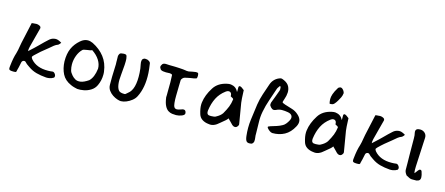

<svg xmlns="http://www.w3.org/2000/svg" viewBox="-54 -1383 4924 2125"><g transform="rotate(15 2408.5 -320.5)"><path d="M127 16Q100 19 77 16Q54 13 51 0Q49 -14 52 -34Q62 -129 82 -188Q87 -205 91.5 -226.5Q96 -248 99 -269L107 -313L160 -553Q165 -555 174.5 -555.5Q184 -556 198 -557Q225 -562 252 -548Q265 -541 266 -531Q268 -523 265 -516Q252 -467 237.5 -412Q223 -357 207 -295Q199 -263 201 -243L263 -300L296 -332Q328 -364 350 -385.5Q372 -407 385 -418Q413 -446 446 -451Q472 -456 496 -446Q499 -445 504.5 -442.5Q510 -440 518 -436Q516 -436 532 -428Q531 -427 528.5 -423Q526 -419 522 -414Q517 -408 512.5 -404.5Q508 -401 506 -399Q481 -390 461.5 -374.5Q442 -359 412 -333Q372 -302 337.5 -272.5Q303 -243 274 -214Q266 -206 262 -200Q257 -194 259 -189Q260 -182 271 -167Q338 -89 469 -91Q483 -91 496.5 -92Q510 -93 524 -95Q533 -96 543.5 -86.5Q554 -77 559 -63Q564 -49 556 -35Q531 -19 504 -15Q484 -12 469 -13Q406 -18 356 -31.5Q306 -45 262 -76L249 -85Q236 -93 226.5 -101Q217 -109 211 -116Q200 -130 184 -127Q165 -122 161 -104Q157 -85 154.5 -73.5Q152 -62 151 -57Q150 -50 148 -43Q146 -36 144 -28Q142 -20 139.5 -10.5Q137 -1 135 10Q128 16 127 16Z M835 20Q830 19 805 13Q780 7 759 -3Q685 -35 654 -96.5Q623 -158 620 -238Q619 -326 646 -387Q673 -448 728 -495Q768 -530 811 -530Q839 -530 869 -516Q955 -473 1007.5 -405Q1060 -337 1072 -241Q1073 -235 1073.5 -226.5Q1074 -218 1074 -207Q1074 -141 1046 -81Q1027 -40 989.5 -16.5Q952 7 910 15Q868 23 835 20ZM939 -108Q988 -154 1000 -256Q1000 -307 970 -354Q940 -401 884 -438Q872 -429 830 -425Q814 -423 799.5 -419.5Q785 -416 780 -412Q746 -380 727 -330Q708 -280 708 -228Q708 -195 717 -160Q723 -137 748 -109Q764 -90 788 -76Q812 -62 849 -67Q886 -72 939 -108Z M1336 26Q1320 26 1293 17Q1266 8 1239 -10Q1212 -28 1193 -54.5Q1174 -81 1173 -116Q1172 -151 1173 -210.5Q1174 -270 1178 -354Q1177 -369 1177 -380.5Q1177 -392 1177 -400L1176 -450Q1182 -471 1188.5 -478Q1195 -485 1206 -486.5Q1217 -488 1235 -490Q1240 -490 1249.5 -488.5Q1259 -487 1263 -483Q1269 -477 1274 -442Q1276 -417 1273.5 -372Q1271 -327 1264 -260Q1249 -127 1288 -80Q1304 -61 1355 -61Q1363 -61 1369 -67Q1374 -73 1390 -85Q1467 -141 1456 -331Q1455 -356 1451.5 -379.5Q1448 -403 1443 -426Q1440 -440 1440 -448Q1440 -466 1443.5 -476.5Q1447 -487 1461 -494Q1472 -499 1483 -497Q1503 -497 1519 -486Q1538 -474 1539 -459Q1549 -395 1551 -352Q1560 -189 1503 -77Q1489 -48 1460 -24.5Q1431 -1 1397.5 12.5Q1364 26 1336 26Z M1966 17Q1945 17 1921 14Q1897 11 1874.5 -3.5Q1852 -18 1835 -51.5Q1818 -85 1810 -146Q1811 -156 1811 -171Q1811 -186 1811 -206Q1813 -269 1812 -317Q1811 -365 1809 -399Q1807 -405 1802 -408L1782 -413Q1678 -405 1669 -434Q1662 -442 1660 -453Q1658 -464 1669 -480Q1678 -501 1711 -501Q1746 -498 1805 -498Q1807 -498 1825 -497.5Q1843 -497 1866.5 -495.5Q1890 -494 1910 -492.5Q1930 -491 1937 -489Q1950 -485 1977 -486Q2000 -491 2017.5 -494.5Q2035 -498 2047 -499Q2049 -500 2053.5 -500Q2058 -500 2063 -500Q2075 -500 2079 -497Q2088 -492 2088 -464Q2088 -453 2085.5 -444Q2083 -435 2079 -434Q2066 -430 2050 -426.5Q2034 -423 2015 -421Q1993 -417 1977 -413.5Q1961 -410 1950 -407Q1939 -404 1928 -392Q1917 -380 1916 -370Q1915 -345 1914 -299.5Q1913 -254 1912 -187Q1911 -148 1915 -109Q1918 -76 1928 -61.5Q1938 -47 1958 -47Q1973 -47 2004 -58Q2019 -65 2032 -65Q2052 -65 2059 -44Q2062 -37 2062 -30Q2062 -17 2052.5 -9Q2043 -1 2027 5Q1997 16 1966 17Z M2342 19Q2297 15 2265.5 -5.5Q2234 -26 2223 -63Q2204 -125 2205 -168Q2205 -173 2205.5 -179.5Q2206 -186 2207 -194Q2218 -280 2275 -369Q2322 -444 2425 -465Q2446 -470 2466 -468Q2526 -460 2550 -408Q2555 -398 2553 -450Q2550 -503 2619 -444Q2623 -331 2628 -302L2666 -76Q2667 -71 2667.5 -66Q2668 -61 2667 -57Q2662 -43 2650 -32Q2640 -23 2624 -25Q2612 -26 2597 -38L2563 -73L2537 -99Q2532 -83 2460 -27Q2399 30 2342 19ZM2317 -75Q2326 -73 2342.5 -73Q2359 -73 2375.5 -75.5Q2392 -78 2398 -83Q2421 -95 2438 -109Q2455 -123 2466 -139Q2495 -189 2510.5 -228Q2526 -267 2532 -315Q2533 -324 2497 -341Q2499 -358 2492 -372Q2485 -386 2468 -389Q2451 -392 2428 -375Q2369 -331 2337.5 -269Q2306 -207 2295 -125Q2290 -82 2317 -75Z M2855 106Q2815 114 2799.5 99Q2784 84 2779 39Q2768 -55 2779.5 -146.5Q2791 -238 2804 -329Q2814 -393 2834.5 -454Q2855 -515 2876 -576Q2889 -615 2916 -640.5Q2943 -666 2980 -676Q2989 -678 3000 -674Q3011 -670 3020 -666Q3064 -646 3081 -613.5Q3098 -581 3096 -543Q3094 -505 3080 -467Q3072 -444 3069.5 -434Q3067 -424 3074.5 -419.5Q3082 -415 3103 -408Q3145 -394 3187 -382Q3229 -370 3264 -337Q3295 -309 3301 -277Q3307 -245 3286 -207Q3246 -132 3185 -99Q3124 -66 3047 -67Q3031 -68 3014 -80.5Q2997 -93 2986 -107Q2976 -121 2986.5 -126Q2997 -131 3009 -135Q3042 -145 3075 -155.5Q3108 -166 3138 -183Q3155 -192 3170 -210.5Q3185 -229 3195 -248Q3215 -283 3202.5 -306Q3190 -329 3153 -335Q3119 -341 3086 -341Q3053 -341 3021 -325Q2995 -313 2977.5 -323.5Q2960 -334 2947 -356Q2944 -363 2944.5 -373Q2945 -383 2947 -390Q2961 -428 2975.5 -465Q2990 -502 3003 -540Q3008 -551 3006 -562.5Q3004 -574 3004 -586Q3002 -588 2999.5 -589Q2997 -590 2993 -591Q2987 -581 2979.5 -571.5Q2972 -562 2968 -550Q2945 -480 2920.5 -410Q2896 -340 2882 -267Q2870 -206 2872.5 -141.5Q2875 -77 2875 -13Q2874 8 2877.5 29.5Q2881 51 2879 72Q2879 81 2871 92.5Q2863 104 2855 106Z M3575 -546Q3569 -571 3568.5 -596Q3568 -621 3579 -654.5Q3590 -688 3620 -736Q3626 -745 3638 -748Q3653 -755 3669 -742Q3690 -724 3696 -698Q3694 -682 3690.5 -669.5Q3687 -657 3682 -647Q3672 -627 3658 -603Q3644 -579 3629 -562.5Q3614 -546 3597 -546Q3586 -543 3575 -546ZM3542 19Q3497 15 3465.5 -5.5Q3434 -26 3423 -63Q3404 -125 3405 -168Q3405 -173 3405.5 -179.5Q3406 -186 3407 -194Q3418 -280 3475 -369Q3522 -444 3625 -465Q3646 -470 3666 -468Q3726 -460 3750 -408Q3755 -398 3753 -450Q3750 -503 3819 -444Q3823 -331 3828 -302L3866 -76Q3867 -71 3867.5 -66Q3868 -61 3867 -57Q3862 -43 3850 -32Q3840 -23 3824 -25Q3812 -26 3797 -38L3763 -73L3737 -99Q3732 -83 3660 -27Q3599 30 3542 19ZM3517 -75Q3526 -73 3542.5 -73Q3559 -73 3575.5 -75.5Q3592 -78 3598 -83Q3621 -95 3638 -109Q3655 -123 3666 -139Q3695 -189 3710.5 -228Q3726 -267 3732 -315Q3733 -324 3697 -341Q3699 -358 3692 -372Q3685 -386 3668 -389Q3651 -392 3628 -375Q3569 -331 3537.5 -269Q3506 -207 3495 -125Q3490 -82 3517 -75Z M4065 16Q4038 19 4015 16Q3992 13 3989 0Q3987 -14 3990 -34Q4000 -129 4020 -188Q4025 -205 4029.5 -226.5Q4034 -248 4037 -269L4045 -313L4098 -553Q4103 -555 4112.5 -555.5Q4122 -556 4136 -557Q4163 -562 4190 -548Q4203 -541 4204 -531Q4206 -523 4203 -516Q4190 -467 4175.5 -412Q4161 -357 4145 -295Q4137 -263 4139 -243L4201 -300L4234 -332Q4266 -364 4288 -385.5Q4310 -407 4323 -418Q4351 -446 4384 -451Q4410 -456 4434 -446Q4437 -445 4442.5 -442.5Q4448 -440 4456 -436Q4454 -436 4470 -428Q4469 -427 4466.5 -423Q4464 -419 4460 -414Q4455 -408 4450.5 -404.5Q4446 -401 4444 -399Q4419 -390 4399.5 -374.5Q4380 -359 4350 -333Q4310 -302 4275.5 -272.5Q4241 -243 4212 -214Q4204 -206 4200 -200Q4195 -194 4197 -189Q4198 -182 4209 -167Q4276 -89 4407 -91Q4421 -91 4434.5 -92Q4448 -93 4462 -95Q4471 -96 4481.5 -86.5Q4492 -77 4497 -63Q4502 -49 4494 -35Q4469 -19 4442 -15Q4422 -12 4407 -13Q4344 -18 4294 -31.5Q4244 -45 4200 -76L4187 -85Q4174 -93 4164.5 -101Q4155 -109 4149 -116Q4138 -130 4122 -127Q4103 -122 4099 -104Q4095 -85 4092.5 -73.5Q4090 -62 4089 -57Q4088 -50 4086 -43Q4084 -36 4082 -28Q4080 -20 4077.5 -10.5Q4075 -1 4073 10Q4066 16 4065 16Z M4670 28Q4649 28 4605 2Q4579 -30 4579 -58Q4579 -90 4578.5 -135.5Q4578 -181 4577 -240L4576 -416Q4576 -433 4574.5 -449.5Q4573 -466 4569 -480Q4568 -483 4568 -492Q4568 -529 4618 -529Q4651 -529 4673.5 -507.5Q4696 -486 4694 -451Q4693 -425 4690.5 -385Q4688 -345 4686 -292L4680 -172Q4673 -54 4683 -46Q4703 -71 4712 -84Q4723 -99 4735 -99Q4747 -99 4753 -84Q4767 -42 4767 -21Q4767 -9 4766 -6Q4762 14 4743.5 22Q4725 30 4700 28Z"/></g></svg>

Font: Mansalva
Style: Regular
Weight: 400
Designer: Carolina Short
Foundry: Carolina Short
Version: Version 2.112; ttfautohint (v1.8.4.7-5d5b)